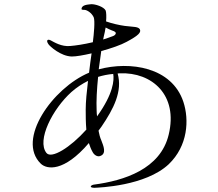

<svg xmlns="http://www.w3.org/2000/svg" viewBox="-20 -831 1040 914"><path d="M853 -346C798 -512 599 -541 450 -501C454 -531 458 -561 462 -588C510 -601 556 -617 583 -632C641 -663 652 -677 646 -691C646 -691 643 -701 619 -703C584 -706 564 -708 530 -716C517 -719 499 -724 485 -729C487 -751 486 -773 483 -781C474 -799 433 -812 414 -811C396 -809 370 -808 368 -789C367 -785 372 -784 383 -784C395 -783 416 -770 426 -749C433 -732 427 -669 422 -630C380 -620 340 -614 314 -612C273 -608 238 -630 221 -639C215 -642 209 -643 206 -640C203 -636 204 -630 211 -620C217 -611 269 -563 322 -562C343 -562 377 -568 416 -577C412 -551 408 -519 404 -485C230 -412 57 -166 174 -52C203 -24 284 -11 403 -150C408 -135 413 -121 421 -107C429 -92 444 -84 456 -88C490 -99 471 -139 463 -161C456 -177 452 -192 449 -209C454 -215 458 -221 463 -228C521 -313 564 -397 540 -481C544 -482 548 -482 551 -482C703 -488 829 -379 783 -190C744 -26 571 29 426 48C420 49 412 53 412 57C412 61 420 63 430 63C450 62 672 55 783 -49C875 -137 881 -261 853 -346ZM479 -679C480 -685 481 -692 483 -700C492 -695 503 -690 513 -686C548 -676 522 -661 522 -661C506 -655 489 -648 471 -643C474 -656 476 -668 479 -679ZM201 -103C154 -163 230 -312 320 -393C345 -415 371 -432 399 -446C393 -396 388 -346 388 -310C388 -282 388 -248 391 -214C315 -129 225 -73 201 -103ZM442 -277C441 -286 440 -296 440 -306C438 -349 441 -406 447 -465C470 -472 494 -477 519 -479C524 -450 520 -385 442 -277Z"/></svg>

Font: Shippori Mincho
Style: Regular
Weight: 400
Designer: Bonji Tadano  Ryoko NISHIZUKA  (kana & ideographs); Frank Grießhammer (Latin, Greek & Cyrillic); Wenlong ZHANG  (bopomof
Foundry: Adobe Systems Incorporated
Version: Version 1.003;PS 1.001;hotconv 16.6.54;makeotf.lib2.5.65590